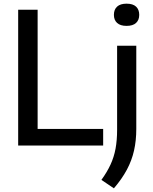

<svg xmlns="http://www.w3.org/2000/svg" viewBox="-20 -793 833 1046"><path d="M79 0V-740H185V-90.5H542V0ZM600.5 233 532.5 187Q563 145 582 104Q601 63 609.5 17Q618 -29 618 -86V-544H722.5V-91Q722.5 -27 710.2 27.2Q698 81.5 671.2 131.5Q644.5 181.5 600.5 233ZM669.5 -652Q635.5 -652 618 -668Q600.5 -684 600.5 -712Q600.5 -741 618 -757Q635.5 -773 669.5 -773Q704 -773 721.2 -757Q738.5 -741 738.5 -712Q738.5 -684 721.2 -668Q704 -652 669.5 -652Z"/></svg>

Font: Encode Sans Condensed Thin Medium
Style: Regular
Weight: 500
Version: Version 3.002